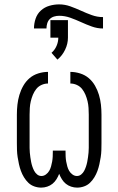

<svg xmlns="http://www.w3.org/2000/svg" viewBox="-20 -848 540 876"><path d="M332 8Q318 8 304.5 3.5Q291 -1 280.5 -9.5Q270 -18 262.5 -30Q255 -42 250 -55Q245 -42 237.5 -30Q230 -18 219.5 -9.5Q209 -1 195.5 3.5Q182 8 168 8Q152 8 136.5 2.5Q121 -3 109.5 -14Q98 -25 89.5 -39Q81 -53 75.5 -68Q70 -83 66.5 -99Q63 -115 60.5 -131Q58 -147 57.5 -163Q57 -179 57 -195V-325Q57 -348 59.5 -370.5Q62 -393 68.5 -415Q75 -437 86.5 -457Q98 -477 115 -491.5Q132 -506 154.5 -513Q177 -520 199 -520V-467Q184 -467 169.5 -460.5Q155 -454 145.5 -442Q136 -430 130 -415.5Q124 -401 120.5 -386Q117 -371 116 -355.5Q115 -340 115 -325V-195Q115 -184 115 -173.5Q115 -163 116 -152Q117 -141 118.5 -130.5Q120 -120 122 -109.5Q124 -99 127.5 -88.5Q131 -78 136 -68.5Q141 -59 149.5 -52Q158 -45 169 -45Q180 -45 189.5 -52Q199 -59 204.5 -68.5Q210 -78 213 -89Q216 -100 218 -111Q220 -122 220.5 -133.5Q221 -145 221 -156V-161H279V-156Q279 -145 279.5 -133.5Q280 -122 282 -111Q284 -100 287 -89Q290 -78 295.5 -68.5Q301 -59 310.5 -52Q320 -45 331 -45Q342 -45 350.5 -52Q359 -59 364 -68.5Q369 -78 372.5 -88.5Q376 -99 378 -109.5Q380 -120 381.5 -130.5Q383 -141 384 -152Q385 -163 385 -173.5Q385 -184 385 -195V-325Q385 -340 384 -355.5Q383 -371 379.5 -386Q376 -401 370 -415.5Q364 -430 354.5 -442Q345 -454 330.5 -460.5Q316 -467 301 -467V-520Q323 -520 345.5 -513Q368 -506 385 -491.5Q402 -477 413.5 -457Q425 -437 431.5 -415Q438 -393 440.5 -370.5Q443 -348 443 -325V-195Q443 -179 442.5 -163Q442 -147 439.5 -131Q437 -115 433.5 -99Q430 -83 424.5 -68Q419 -53 410.5 -39Q402 -25 390.5 -14Q379 -3 363.5 2.5Q348 8 332 8ZM135 -718Q135 -741 142.5 -763Q150 -785 166.5 -800Q183 -815 205 -821.5Q227 -828 250 -828Q276 -828 301 -819Q326 -810 350 -799Q374 -788 399 -779Q424 -770 450 -770V-718Q424 -718 399 -727Q374 -736 350 -747Q326 -758 301 -767Q276 -776 250 -776Q238 -776 226.5 -772.5Q215 -769 207 -761Q199 -753 195.5 -741.5Q192 -730 192 -718ZM242 -576 215 -607Q230 -620 238 -638.5Q246 -657 246 -676H210V-756H290V-676Q290 -648 277 -621Q264 -594 242 -576Z"/></svg>

Font: Iosevka Fixed SS04 Light
Style: Regular
Weight: 300
Monospace: yes
Designer: Belleve Invis
Foundry: Belleve Invis
Version: Version 32.5.0